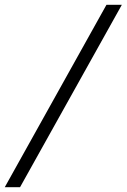

<svg xmlns="http://www.w3.org/2000/svg" viewBox="-20 -691 530 804"><path d="M64 92.8H0L425.8 -670.9H490.2Z"/></svg>

Font: Charis SIL CyrE
Style: Italic
Weight: 400
Italic angle: -11°
Foundry: SIL International
Version: Version 5.000